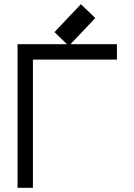

<svg xmlns="http://www.w3.org/2000/svg" viewBox="-20 -894 640 914"><path d="M63.5 0V-683.6H536.6V-610.4H136.7V0ZM307.6 -675.3 239.3 -741.2 365.2 -874 433.6 -808.1Z"/></svg>

Font: Anka/Coder
Style: Regular
Weight: 400
Monospace: yes
Version: Version 001.100